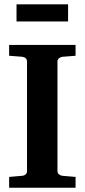

<svg xmlns="http://www.w3.org/2000/svg" viewBox="-20 -882 399 902"><path d="M22.9 0V-50.8L85 -56.2Q94.2 -57.1 100.6 -62.7Q106.9 -68.4 106.9 -78.1V-592.8Q106.9 -602.5 100.6 -608.4Q94.2 -614.3 85 -615.2L22.9 -620.1V-670.9H335V-620.1L272.9 -615.2Q264.6 -614.3 257.3 -608.4Q250 -602.5 250 -592.8V-78.1Q250 -68.4 257.3 -62.7Q264.6 -57.1 272.9 -56.2L335 -50.8V0ZM57.6 -781.2V-861.8H299.8V-781.2Z"/></svg>

Font: Charis SIL Eur
Style: Bold
Weight: 700
Foundry: SIL International
Version: Version 5.000